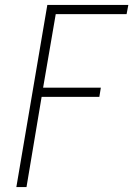

<svg xmlns="http://www.w3.org/2000/svg" viewBox="-20 -755 540 775"><path d="M46 0 171 -735H498L491 -698H205L154 -401H387L381 -364H148L87 0Z"/></svg>

Font: iosevka_custom_sans_ss08 XLt
Style: Italic
Weight: 200
Italic angle: -10°
Designer: Belleve Invis
Foundry: Belleve Invis
Version: Version 10.3.0; ttfautohint (v1.8.3)